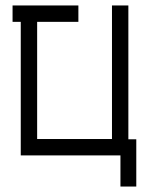

<svg xmlns="http://www.w3.org/2000/svg" viewBox="-20 -617 532 703"><path d="M26 -567V-597H56H116H267V-567V-537H116V-108H390V-597H450V-107H479V66H421V-48H56V-537H26Z"/></svg>

Font: IBM 3270 Semi-Condensed
Style: Condensed
Weight: 400
Monospace: yes
Version: Version 2.3.1